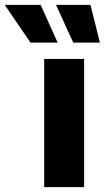

<svg xmlns="http://www.w3.org/2000/svg" viewBox="-130 -774 434 794"><path d="M52.7 -530.3H217.8V0H52.7ZM-110.4 -753.9H38.1L108.4 -597.7H-3.9ZM101.6 -753.9H244.1L283.2 -597.7H172.9Z"/></svg>

Font: Pretendard GOV ExtraBold
Style: Regular
Weight: 800
Designer: Base glyphs from Inter by Rasmus Andersson; Hangeul glyphs from Noto Sans CJK(Source Han Sans) by Jang Soo-young and Kan
Foundry: Kil Hyung-jin
Version: Version 1.309